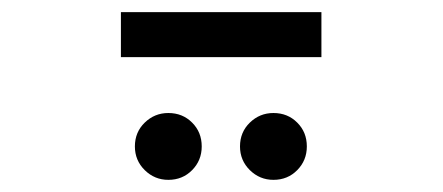

<svg xmlns="http://www.w3.org/2000/svg" viewBox="-20 -1089 729 316"><path d="M430 -793Q407.5 -793 391.2 -809Q375 -825 375 -848Q375 -871.5 391.2 -887.2Q407.5 -903 430 -903Q453.5 -903 469.2 -887.2Q485 -871.5 485 -848Q485 -825 469.2 -809Q453.5 -793 430 -793ZM257 -793Q234.5 -793 218.2 -809Q202 -825 202 -848Q202 -871.5 218.2 -887.2Q234.5 -903 257 -903Q280.5 -903 296.2 -887.2Q312 -871.5 312 -848Q312 -825 296.2 -809Q280.5 -793 257 -793ZM179 -995V-1069H509V-995Z"/></svg>

Font: Undotted
Style: Regular
Weight: 400
Designer: Delve Withrington, Dave Bailey, Thomas Jockin
Foundry: Delve Fonts LLC
Version: Version 4.000